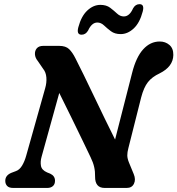

<svg xmlns="http://www.w3.org/2000/svg" viewBox="-20 -926 874 946"><path d="M185 -154Q178 -130 181.8 -109Q185.5 -88 212 -76.5L227 -70.5Q251 -59.5 251 -35.5Q251 -18 240.5 -9Q230 0 213 0H45Q24.5 0 15.2 -9.8Q6 -19.5 6 -35Q6 -62 36 -74.5L58.5 -83Q76 -89 88.8 -110Q101.5 -131 109.5 -160.5L202.5 -491Q210.5 -518.5 208.5 -544.2Q206.5 -570 192.5 -587L166.5 -625Q153.5 -640.5 152.2 -658Q151 -675.5 161.2 -687.8Q171.5 -700 193.5 -700H271.5Q304 -700 320.5 -684Q337 -668 351.5 -639Q369 -605.5 392.5 -556.8Q416 -508 442.8 -452.5Q469.5 -397 496.2 -341.5Q523 -286 547 -238.5L631 -567Q650.5 -644.5 685.5 -683Q720.5 -721.5 767 -721.5Q795 -721.5 814.8 -704.5Q834.5 -687.5 834 -655Q833 -597.5 766.5 -564.5Q729 -547 708.8 -521.2Q688.5 -495.5 675.5 -446L612.5 -196Q607 -175.5 607.2 -160Q607.5 -144.5 615.5 -125L639 -68Q650 -41.5 640 -20.8Q630 0 604.5 0H495.5Q448 0 448.5 -56Q449 -81 444 -103.2Q439 -125.5 426.5 -151Q414 -177.5 389.5 -228.2Q365 -279 334.2 -342Q303.5 -405 272 -468ZM574.5 -758Q545.5 -758 526.5 -772.2Q507.5 -786.5 492.5 -800.8Q477.5 -815 459.5 -815Q432 -815 414 -775.5Q402 -755 382 -755Q356 -755 366 -792Q380.5 -846.5 410.2 -874.2Q440 -902 474.5 -902Q504 -902 522.8 -887.8Q541.5 -873.5 556.8 -859.2Q572 -845 590 -845Q618 -845 635.5 -884.5Q647 -905.5 667.5 -905.5Q693 -905.5 683 -868.5Q668.5 -813.5 638.8 -785.8Q609 -758 574.5 -758Z"/></svg>

Font: Fraunces 9pt S100 SemiBold
Style: Italic
Weight: 600
Italic angle: -16°
Version: Version 1.000; ttfautohint (v1.8.3)